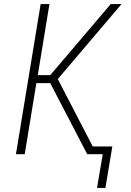

<svg xmlns="http://www.w3.org/2000/svg" viewBox="-20 -755 640 940"><path d="M496 165H455L483 0H407L226 -348H158L101 0H58L179 -735H222L165 -387H226L522 -735H575L263 -368L434 -38H530Z"/></svg>

Font: Iosevka Extralight Extended
Style: Italic
Weight: 200
Width: 7
Italic angle: -9°
Monospace: yes
Designer: Belleve Invis
Foundry: Belleve Invis
Version: Version 32.5.0; ttfautohint (v1.8.4)